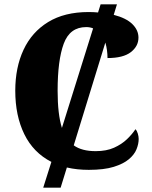

<svg xmlns="http://www.w3.org/2000/svg" viewBox="-20 -780 705 893"><path d="M181 93 219 -27Q135 -70 93 -156Q51 -242 51 -358Q51 -466 89.5 -548.5Q128 -631 204 -677.5Q280 -724 392 -724Q415 -724 436 -722L448 -760H524L509 -711Q567 -696 595.5 -668Q624 -640 624 -605Q624 -565 588.5 -537.5Q553 -510 480 -510Q480 -528 477.5 -546.5Q475 -565 470 -582L323 -104Q360 -77 425 -77Q475 -77 510.5 -93Q546 -109 570.5 -132.5Q595 -156 610 -179Q617 -172 621 -158.5Q625 -145 625 -134Q625 -111 615 -86Q605 -61 579.5 -39.5Q554 -18 509 -4Q464 10 393 10Q338 10 291 -1L262 93ZM248 -358Q248 -303 253 -260Q258 -217 268 -185L413 -648Q399 -654 381 -654Q305 -654 276.5 -577Q248 -500 248 -358Z"/></svg>

Font: Noto Serif SemiCondensed Black
Style: Regular
Weight: 900
Width: 4
Designer: Monotype Design Team
Foundry: Monotype Imaging Inc.
Version: Version 2.014; ttfautohint (v1.8.4.7-5d5b)